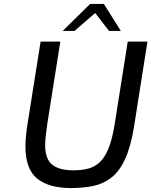

<svg xmlns="http://www.w3.org/2000/svg" viewBox="-20 -948 768 974"><path d="M341 6Q227 6 168 -42.5Q109 -91 109 -205Q109 -231 112.5 -265Q116 -299 122 -334L186 -737H286L220 -320Q216 -290 212.5 -262Q209 -234 209 -212Q209 -142 244.5 -113Q280 -84 352 -84Q395 -84 428.5 -93Q462 -102 487.5 -126.5Q513 -151 531.5 -197.5Q550 -244 562 -320L628 -737H728L660 -306Q644 -206 616 -144Q588 -82 548 -49.5Q508 -17 456.5 -5.5Q405 6 341 6ZM298 -791 437 -928H507L593 -791H533L463 -882L358 -791Z"/></svg>

Font: Exo Thin Medium
Style: Italic
Weight: 500
Italic angle: -9°
Version: Version 2.000